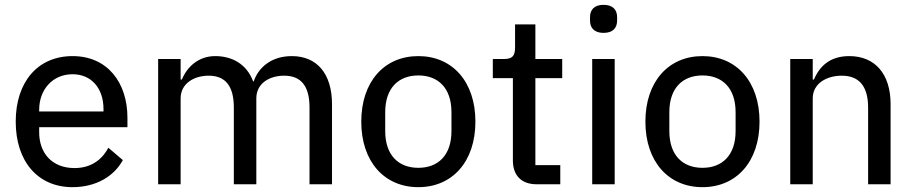

<svg xmlns="http://www.w3.org/2000/svg" viewBox="-20 -762 3779 794"><path d="M280 12C377 12 452 -33 488 -100L428 -151C400 -98 353 -67 288 -67C195 -67 142 -129 142 -215V-236H507V-275C507 -420 425 -530 280 -530C136 -530 45 -423 45 -259C45 -95 136 12 280 12ZM280 -455C358 -455 408 -397 408 -311V-301H142V-308C142 -393 199 -455 280 -455Z M727 0V-355C727 -418 784 -449 843 -449C914 -449 947 -404 947 -317V0H1040V-355C1040 -418 1095 -449 1155 -449C1227 -449 1260 -404 1260 -317V0H1353V-331C1353 -457 1291 -530 1187 -530C1100 -530 1048 -481 1029 -425H1027C1000 -498 939 -530 870 -530C801 -530 754 -486 732 -433H727V-518H634V0Z M1710 12C1851 12 1946 -94 1946 -259C1946 -424 1851 -530 1710 -530C1569 -530 1474 -424 1474 -259C1474 -94 1569 12 1710 12ZM1710 -68C1629 -68 1573 -119 1573 -220V-298C1573 -399 1629 -450 1710 -450C1791 -450 1847 -399 1847 -298V-220C1847 -119 1791 -68 1710 -68Z M2297 0V-79H2194V-439H2305V-518H2194V-661H2110V-566C2110 -531 2099 -518 2064 -518H2018V-439H2101V-98C2101 -38 2135 0 2199 0Z M2476 -626C2515 -626 2532 -647 2532 -677V-691C2532 -721 2515 -742 2476 -742C2437 -742 2420 -721 2420 -691V-677C2420 -647 2437 -626 2476 -626ZM2429 0H2522V-518H2429Z M2885 12C3026 12 3121 -94 3121 -259C3121 -424 3026 -530 2885 -530C2744 -530 2649 -424 2649 -259C2649 -94 2744 12 2885 12ZM2885 -68C2804 -68 2748 -119 2748 -220V-298C2748 -399 2804 -450 2885 -450C2966 -450 3022 -399 3022 -298V-220C3022 -119 2966 -68 2885 -68Z M3341 0V-355C3341 -418 3400 -449 3461 -449C3534 -449 3570 -404 3570 -317V0H3663V-331C3663 -457 3598 -530 3492 -530C3414 -530 3370 -490 3346 -433H3341V-518H3248V0Z"/></svg>

Font: IBM Plex Devanagari Text
Style: Regular
Weight: 450
Designer: Mike Abbink, Paul van der Laan, Pieter van Rosmalen, Erin McLaughlin
Foundry: Bold Monday
Version: Version 1.0